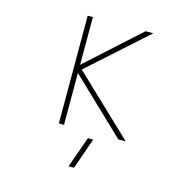

<svg xmlns="http://www.w3.org/2000/svg" viewBox="-136 -869 1271 1264"><g transform="rotate(15 500.0 -237.0)"><path d="M441.4 257.8 516.6 45.9H552.7L478.5 257.8ZM341.8 -407.2 701.2 -732.4H753.9L360.4 -379.9L762.7 2H711.9L341.8 -351.6V2H306.6V-732.4H341.8Z"/></g></svg>

Font: Gen Shin Gothic Monospace ExtraLight
Style: Regular
Weight: 200
Designer: [Source Han Sans]
Ryoko NISHIZUKA  (kana & ideographs); Paul D. Hunt (Latin, Greek & Cyrillic); Wenlong ZHANG  (bopomofo
Version: Version 1.002.20150607